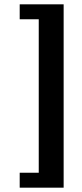

<svg xmlns="http://www.w3.org/2000/svg" viewBox="-20 -706 378 887"><path d="M71 161H274V-686H71V-617H159V92H71Z"/></svg>

Font: Chivo
Style: Bold
Weight: 700
Designer: Hector Gatti
Foundry: Omnibus-Type
Version: Version 1.003;PS 001.003;hotconv 1.0.70;makeotf.lib2.5.58329